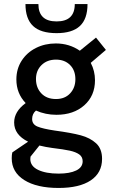

<svg xmlns="http://www.w3.org/2000/svg" viewBox="-20 -717 557 950"><path d="M38 66Q38 48 41 37L119 -16Q50 -50 50 -111Q50 -165 107 -207Q61 -255 61 -324Q61 -376 87 -416.5Q113 -457 157.5 -479.5Q202 -502 256 -502Q323 -502 375 -466L455 -531L504 -470L429 -406Q450 -366 450 -320Q450 -243 397 -196Q344 -149 259 -149Q205 -149 158 -170Q139 -154 139 -128Q139 -102 165 -91Q191 -80 251 -71Q333 -60 379.5 -47.5Q426 -35 455.5 -8Q485 19 485 69Q485 138 429 175.5Q373 213 270 213Q162 213 100 174Q38 135 38 66ZM353 -325Q353 -369 326.5 -395.5Q300 -422 257 -422Q213 -422 185.5 -395Q158 -368 158 -326Q158 -283 184.5 -255Q211 -227 257 -227Q301 -227 327 -255Q353 -283 353 -325ZM270 142Q325 142 357 126.5Q389 111 389 81Q389 59 372 47Q355 35 325.5 28.5Q296 22 238 15Q207 11 175 3L131 58Q131 64 130 70Q130 105 168.5 123.5Q207 142 270 142ZM106 -697H170Q170 -611 260 -611Q350 -611 350 -697H413Q413 -623 375 -588Q337 -553 260 -553Q181 -553 143.5 -588.5Q106 -624 106 -697Z"/></svg>

Font: Hanken Grotesk Medium
Style: Regular
Weight: 500
Designer: Alfredo Marco Pradil
Foundry: Hanken Design Co.
Version: Version 3.014